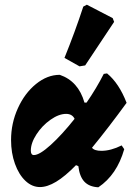

<svg xmlns="http://www.w3.org/2000/svg" viewBox="-20 -793 579 816"><path d="M411 -152Q451 -152 497 -175L508 -159Q477 -50 398 3Q359 1 338.5 -21Q318 -43 313 -87L303 -91Q256 -43 218.5 -20.5Q181 2 150 2Q116 2 88 -24.5Q60 -51 43.5 -97Q27 -143 27 -198Q27 -269 56 -333Q85 -397 133 -436Q181 -475 234 -475Q313 -448 339 -357H348Q390 -418 421 -479L435 -481Q486 -439 518 -356Q440 -249 371 -165Q381 -152 411 -152ZM297 -288Q287 -309 261 -309Q230 -309 194.5 -284Q159 -259 135 -222Q111 -185 111 -153Q111 -134 124 -134Q148 -134 195.5 -177Q243 -220 297 -288ZM342 -515 318 -511 254 -547Q299 -658 334 -765L349 -773L459 -716L465 -700Z"/></svg>

Font: Alegreya Black
Style: Italic
Weight: 900
Italic angle: -7°
Designer: Juan Pablo del Peral
Foundry: Huerta Tipografica
Version: Version 2.007; ttfautohint (v1.6)